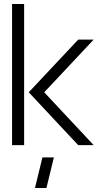

<svg xmlns="http://www.w3.org/2000/svg" viewBox="-20 -722 506 955"><path d="M154 213 191 61H248L211 213ZM369 0 123 -263 369 -525H446L200 -263L446 0ZM40 0V-702H100V0Z"/></svg>

Font: Stick No Bills Light
Style: Regular
Weight: 300
Version: Version 2.000